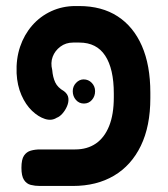

<svg xmlns="http://www.w3.org/2000/svg" viewBox="-20 -607 555 636"><path d="M112 9Q96 9 82 5.5Q68 2 59.5 -11Q51 -24 51 -51Q51 -79 59.5 -91.5Q68 -104 82 -108Q96 -112 113 -112H229Q269 -112 297.5 -131.5Q326 -151 341.5 -189.5Q357 -228 357 -285V-297Q357 -379 328.5 -422.5Q300 -466 243 -466H222Q198 -466 180 -452.5Q162 -439 154.5 -419Q147 -399 153 -375Q155 -351 163 -334Q171 -317 192 -305Q205 -295 206.5 -282Q208 -269 202 -255Q196 -241 186.5 -230.5Q177 -220 168 -217Q151 -206 129 -213Q107 -220 86 -240Q65 -260 51 -292Q37 -324 35 -364Q33 -412 46.5 -452Q60 -492 86.5 -522.5Q113 -553 150 -570Q187 -587 230 -587H242Q317 -587 369.5 -553Q422 -519 450 -455Q478 -391 478 -300V-282Q478 -189 446.5 -124Q415 -59 357.5 -25Q300 9 221 9ZM258 -264Q242 -264 231.5 -276Q221 -288 221 -305Q221 -321 232 -332.5Q243 -344 257 -344Q273 -344 284 -332.5Q295 -321 295 -305Q295 -288 284.5 -276Q274 -264 258 -264Z"/></svg>

Font: Fredoka SemiCondensed Medium
Style: Regular
Weight: 500
Width: 4
Designer: Ben Nathan
Foundry: Milena B. Brandão, Ben Nathan
Version: Version 2.001